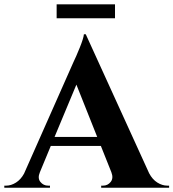

<svg xmlns="http://www.w3.org/2000/svg" viewBox="-48 -881 813 901"><path d="M217.8 -795.4V-860.8H491.7V-795.4ZM354.5 -720.2 651.9 -67.9Q667 -39.1 690.2 -24.4Q713.4 -9.8 737.3 -9.8H745.6V0H426.8V-9.8H435.5Q457.5 -9.8 471.4 -27.3Q485.4 -44.9 474.6 -72.8L425.3 -196.3H190.4L139.2 -72.8Q127.4 -44.9 141.6 -27.3Q155.8 -9.8 177.7 -9.8H186.5V0H-27.8V-9.8H-19Q3.9 -9.8 26.9 -24.2Q49.8 -38.6 64.9 -66.4L296.4 -588.9Q308.6 -613.8 326.4 -657.7Q344.2 -701.7 345.7 -720.2ZM208 -238.3H408.2L310.5 -483.9Z"/></svg>

Font: Cinzel Bold
Style: Regular
Weight: 700
Designer: Natanael Gama
Version: Version 1.001;PS 001.001;hotconv 1.0.56;makeotf.lib2.0.21325